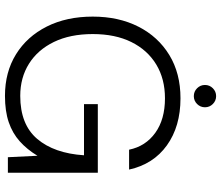

<svg xmlns="http://www.w3.org/2000/svg" viewBox="-80 -820 911 792"><g transform="rotate(90 376.0 -423.5)"><path d="M375 12Q277 12 203.5 -33.5Q130 -79 89 -160.5Q48 -242 48 -350Q48 -457 89.5 -538.5Q131 -620 206.5 -666Q282 -712 385 -712Q501 -712 579 -656Q657 -600 679 -500H597Q583 -568 527.5 -608Q472 -648 385 -648Q305 -648 245.5 -612Q186 -576 153 -509.5Q120 -443 120 -350Q120 -257 152.5 -190Q185 -123 242.5 -87Q300 -51 375 -51Q493 -51 552.5 -121Q612 -191 620 -314H409V-371H692V0H628L622 -122Q596 -79 562.5 -49Q529 -19 483.5 -3.5Q438 12 375 12ZM376 -767Q357 -767 343.5 -780.5Q330 -794 330 -813Q330 -832 343.5 -845.5Q357 -859 376 -859Q395 -859 408.5 -845.5Q422 -832 422 -813Q422 -794 408.5 -780.5Q395 -767 376 -767Z"/></g></svg>

Font: DM Sans 24pt Light
Style: Regular
Weight: 300
Designer: Colophon Foundry, Jonny Pinhorn
Foundry: Colophon Foundry
Version: Version 4.004;gftools[0.9.30]